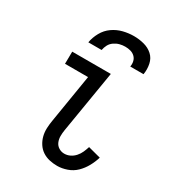

<svg xmlns="http://www.w3.org/2000/svg" viewBox="-181 -842 862 952"><g transform="rotate(30 250.0 -366.0)"><path d="M295 8Q272 8 250 3Q228 -2 210 -14Q192 -26 180 -44.5Q168 -63 162.5 -84.5Q157 -106 158 -129Q159 -152 163 -175L208 -450H76L77 -520H298L239 -164Q236 -146 236 -128.5Q236 -111 242.5 -95.5Q249 -80 263.5 -71Q278 -62 295 -62Q312 -62 327.5 -69.5Q343 -77 355 -90.5Q367 -104 374 -120Q381 -136 386 -152L458 -133Q450 -106 435.5 -79.5Q421 -53 400 -32.5Q379 -12 350.5 -2Q322 8 295 8ZM123 -600Q128 -630 144 -659Q160 -688 186.5 -706.5Q213 -725 243.5 -732.5Q274 -740 304 -740Q334 -740 362.5 -732.5Q391 -725 411.5 -706.5Q432 -688 438 -659Q444 -630 439 -600H363Q366 -616 362.5 -630.5Q359 -645 348.5 -655Q338 -665 323.5 -669Q309 -673 293 -673Q277 -673 261.5 -669Q246 -665 231.5 -655Q217 -645 209.5 -630.5Q202 -616 199 -600Z"/></g></svg>

Font: Iosevka Curly
Style: Italic
Weight: 400
Italic angle: -9°
Monospace: yes
Designer: Belleve Invis
Foundry: Belleve Invis
Version: Version 22.1.2; ttfautohint (v1.8.4)